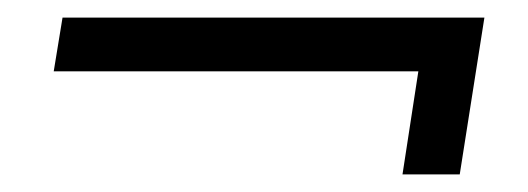

<svg xmlns="http://www.w3.org/2000/svg" viewBox="-20 -346 599 218"><path d="M437 -148 455 -265H41L51 -326H530L502 -148Z"/></svg>

Font: MuseoModerno Light
Style: Italic
Weight: 300
Italic angle: -9°
Designer: Pablo Cosgaya, Héctor Gatti, Marcela Romero, and the Authors of The MuseoModerno Project.
Foundry: Omnibus-Type Team
Version: Version 1.003